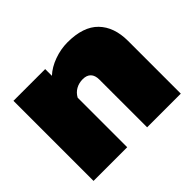

<svg xmlns="http://www.w3.org/2000/svg" viewBox="-127 -729 907 907"><g transform="rotate(-45 326.5 -275.0)"><path d="M35 -535H247V-490Q277 -518 321.5 -534Q366 -550 411 -550Q516 -550 567 -497.5Q618 -445 618 -352V0H393V-319Q393 -347 379 -361.5Q365 -376 339 -376Q313 -376 292.5 -364.5Q272 -353 260 -331V0H35Z"/></g></svg>

Font: Prompt Black
Style: Regular
Weight: 900
Designer: Katatrad Team
Foundry: CadsonDemak
Version: Version 1.001